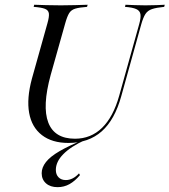

<svg xmlns="http://www.w3.org/2000/svg" viewBox="-20 -591 714 809"><path d="M268.5 11.3Q199.2 11.3 156.5 -21.8Q113.7 -54.8 102.8 -115.3Q91.9 -175.8 114.5 -259.7L179.8 -492.7Q187.9 -521 185.9 -534.7Q183.9 -548.4 169 -554Q154 -559.7 121.8 -562.1L124.2 -571Q145.2 -570.2 173.4 -569.4Q201.6 -568.5 236.3 -568.5Q267.7 -568.5 296.4 -569.4Q325 -570.2 349.2 -571L346.8 -562.1Q313.7 -559.7 296.8 -554.4Q279.8 -549.2 271.4 -535.5Q262.9 -521.8 254.8 -492.7L193.5 -275Q157.3 -142.7 183.5 -74.6Q209.7 -6.5 296 -6.5Q362.9 -6.5 410.1 -52.4Q457.3 -98.4 482.3 -187.9L566.1 -487.9Q574.2 -516.1 571.8 -531Q569.4 -546 554 -552.8Q538.7 -559.7 506.5 -562.1L508.9 -571Q526.6 -570.2 547.6 -569.4Q568.5 -568.5 592.7 -568.5Q620.2 -568.5 640.3 -569.4Q660.5 -570.2 674.2 -571L671.8 -562.1Q638.7 -558.9 620.6 -552.8Q602.4 -546.8 592.7 -531.9Q583.1 -516.9 575 -487.9L491.1 -186.3Q463.7 -86.3 408.5 -37.5Q353.2 11.3 268.5 11.3ZM222.6 197.6Q191.9 197.6 173.8 181.5Q155.6 165.3 155.6 138.7Q155.6 114.5 173.8 91.5Q191.9 68.5 231.5 45.6Q271 22.6 331.5 -1.6L337.9 -0.8Q278.2 26.6 246.8 58.5Q215.3 90.3 215.3 125Q215.3 144.4 226.6 156Q237.9 167.7 257.3 167.7Q287.1 167.7 312.9 139.5L316.9 146.8Q296 171.8 273 184.7Q250 197.6 222.6 197.6Z"/></svg>

Font: Playfair 144pt Light
Style: Italic
Weight: 300
Italic angle: -15.6°
Designer: Claus Eggers Sørensen
Foundry: Claus Eggers Sørensen
Version: Version 2.001;gftools[0.9.30]